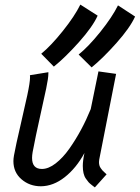

<svg xmlns="http://www.w3.org/2000/svg" viewBox="-20 -814 610 839"><path d="M323.7 -575.7Q367.2 -610.8 418.7 -675Q470.2 -739.3 495.6 -790.5L570.3 -741.7Q548.3 -692.9 488.8 -626Q429.2 -559.1 380.4 -519.5ZM160.2 -579.1Q203.1 -614.3 254.6 -678.7Q306.2 -743.2 331.1 -793.9L406.7 -745.6Q384.8 -696.8 324.7 -629.6Q264.6 -562.5 215.3 -522.9ZM394.5 4.9Q393.1 3.9 382.3 -4.4Q371.6 -12.7 367.2 -17.6Q362.8 -22.5 355.5 -33Q348.1 -43.5 345 -57.4Q341.8 -71.3 341.8 -88.9Q341.8 -111.8 349.1 -145.5Q313 -79.1 262.9 -39.8Q212.9 -0.5 158.7 0Q109.4 0 74 -30.5Q38.6 -61 38.6 -109.9Q38.6 -120.6 41 -134.3Q49.8 -182.1 68.4 -261.2Q86.9 -340.3 99.1 -397.2Q111.3 -454.1 111.3 -477.1Q111.3 -482.9 110.8 -485.4L191.4 -498.5V-493.7Q191.4 -472.7 181.9 -427.5Q172.4 -382.3 154.1 -300.5Q135.7 -218.8 122.6 -149.4Q120.1 -134.8 120.1 -124Q120.1 -75.7 163.1 -75.7Q191.9 -75.7 223.4 -100.1Q254.9 -124.5 283 -164.3Q311 -204.1 334.5 -247.8Q357.9 -291.5 376.5 -337.4L410.2 -502L487.3 -491.2L413.6 -116.7Q412.6 -108.9 412.6 -106Q412.6 -98.1 414.3 -91.6Q416 -85 420.4 -78.9Q424.8 -72.8 427.5 -69.6Q430.2 -66.4 437.3 -60.1Q444.3 -53.7 445.8 -52.2Z"/></svg>

Font: Fantasque Sans Mono
Style: Italic
Weight: 400
Italic angle: -11°
Monospace: yes
Designer: Jany Belluz
Version: Version 1.8.0 ; ttfautohint (v1.8.2)